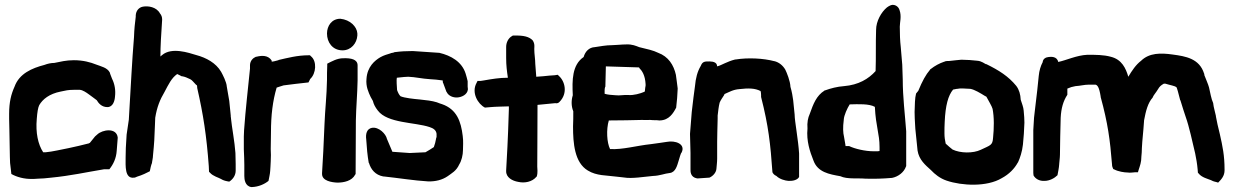

<svg xmlns="http://www.w3.org/2000/svg" viewBox="-20 -728 4998 778"><path d="M17 -246 18 -202 20 -92C20 -76 21 -60 24 -41L26 -23C47 -11 78 -2 110 -3H118L134 -4C149 -4 168 -6 186 -8C268 -16 328 -30 401 -42H423C439 -62 451 -86 453 -118L457 -169V-171C452 -212 395 -203 374 -183L365 -175L344 -149C343 -149 343 -149 340 -147C310 -139 286 -134 259 -128C232 -123 191 -113 165 -111H155C134 -143 124 -190 129 -246C131 -273 134 -292 139 -302C153 -326 180 -348 226 -357C244 -361 257 -364 278 -364H304C315 -363 329 -354 341 -345C350 -338 362 -330 372 -322C379 -310 392 -294 415 -294C438 -294 445 -320 446 -337C449 -362 445 -387 434 -409C431 -418 426 -428 425 -434C415 -454 389 -459 371 -466C346 -476 317 -484 279 -484C248 -484 225 -478 200 -473C187 -473 173 -470 160 -465C110 -452 58 -430 39 -377C25 -346 17 -314 17 -267Z M489 -89C489 -56 485 -4 522 -8C527 -8 531 -10 535 -12C558 -19 573 -27 587 -34C589 -44 592 -59 596 -68V-70C596 -73 600 -88 600 -99C605 -149 606 -167 608 -225L609 -251C616 -294 628 -324 647 -356C663 -386 675 -412 698 -428C704 -426 711 -421 716 -419H718C730 -417 738 -413 751 -407C759 -403 763 -396 774 -385L778 -382C778 -381 779 -379 779 -375V-372C804 -263 817 -177 826 -55L827 -32L831 -28C843 -14 867 -8 875 -3C886 4 897 6 909 8C924 -2 935 -17 935 -37V-63L934 -108C931 -153 919 -215 916 -248V-250C915 -253 915 -256 915 -259V-260L909 -319L899 -377C898 -396 882 -426 876 -437C855 -473 816 -494 775 -505C745 -514 676 -538 637 -505C634 -502 634 -503 630 -499C630 -540 633 -589 637 -648V-649C637 -659 634 -667 628 -674C614 -700 580 -705 559 -701C543 -698 531 -685 530 -665V-660C527 -637 524 -610 523 -578C515 -481 510 -377 504 -278L502 -243C499 -222 496 -201 493 -182V-181C490 -142 489 -111 489 -89Z M968 -123C969 -99 970 -78 970 -60V-15C970 -1 973 26 998 30H1001C1028 29 1052 18 1068 5C1070 -7 1074 -21 1075 -37V-38C1075 -44 1077 -62 1077 -74C1078 -92 1078 -108 1077 -124C1078 -148 1077 -166 1078 -192C1078 -261 1085 -319 1101 -373C1108 -375 1118 -379 1129 -382C1156 -386 1196 -390 1230 -394L1237 -408C1261 -430 1265 -480 1240 -500L1236 -504H1230C1185 -504 1144 -493 1109 -485L1108 -484C1094 -480 1084 -478 1081 -478V-481L1080 -484C1066 -504 1042 -504 1019 -498H1017C1005 -493 994 -482 993 -465V-450C985 -369 975 -285 969 -200L968 -175Z M1285 -23C1285 5 1324 11 1347 12C1374 12 1406 5 1419 -20L1421 -23V-27C1421 -92 1422 -165 1422 -240C1423 -294 1428 -346 1429 -402V-463C1429 -488 1402 -493 1371 -492C1346 -492 1324 -479 1306 -470V-462C1305 -443 1305 -423 1305 -404C1304 -341 1297 -281 1295 -227C1292 -143 1288 -78 1285 -27ZM1305 -592C1305 -557 1327 -524 1368 -524C1403 -524 1426 -553 1428 -584V-593C1426 -620 1399 -648 1359 -652C1324 -652 1305 -623 1305 -592Z M1464 -163C1466 -129 1469 -98 1474 -69V-68H1475C1483 -41 1501 -19 1533 -13H1535C1592 -7 1660 4 1714 7C1745 8 1772 1 1794 -14C1810 -26 1829 -35 1841 -62C1850 -76 1856 -100 1856 -120C1856 -135 1858 -155 1855 -177C1848 -236 1831 -285 1771 -306C1765 -308 1758 -310 1754 -312H1753L1752 -313C1729 -320 1708 -322 1680 -325C1657 -327 1619 -331 1603 -338C1597 -344 1593 -352 1589 -363C1588 -376 1586 -405 1588 -413C1595 -414 1607 -415 1617 -416C1622 -416 1631 -417 1634 -417C1663 -416 1689 -409 1724 -407C1738 -406 1756 -405 1774 -402C1774 -401 1774 -396 1775 -392L1776 -391L1789 -356L1790 -355C1797 -340 1815 -332 1833 -333C1850 -334 1874 -344 1876 -366V-367C1876 -369 1876 -370 1875 -377V-399C1873 -409 1870 -418 1867 -429C1852 -478 1807 -503 1760 -514H1759L1655 -521H1646C1626 -521 1605 -520 1582 -517H1580C1576 -515 1572 -514 1565 -513H1564L1563 -512C1550 -508 1535 -504 1521 -496C1499 -483 1468 -458 1465 -408C1462 -378 1473 -354 1482 -335L1491 -319C1494 -306 1500 -294 1511 -280C1550 -228 1662 -233 1721 -213C1736 -208 1747 -201 1749 -186V-173L1747 -167V-166C1743 -147 1744 -150 1738 -132C1728 -125 1716 -118 1704 -111L1640 -108L1570 -113L1548 -165C1544 -185 1515 -215 1487 -210C1466 -206 1461 -185 1464 -163Z M1911 -392C1889 -352 1917 -306 1945 -292L1968 -294C1989 -296 2017 -296 2042 -297V-287C2038 -149 2034 -96 2031 -38V-35C2030 -9 2056 5 2080 9C2106 15 2136 9 2153 -11L2155 -13C2160 -29 2157 -45 2157 -53C2157 -118 2158 -174 2158 -290V-303C2182 -305 2208 -308 2230 -310C2233 -310 2239 -307 2247 -315C2282 -350 2269 -399 2245 -420L2240 -425C2235 -424 2222 -422 2212 -422H2210C2190 -420 2173 -418 2153 -417C2152 -435 2150 -451 2149 -469C2149 -487 2145 -510 2145 -527V-532C2145 -537 2148 -551 2138 -565C2124 -579 2103 -585 2062 -584H2058L2055 -582C2040 -574 2031 -556 2031 -538V-493C2031 -463 2034 -440 2038 -413C2004 -413 1974 -408 1940 -402L1927 -400H1915Z M2301 -342C2295 -323 2294 -299 2303 -277C2303 -257 2303 -235 2302 -216V-215C2302 -148 2308 -69 2362 -37C2398 -15 2436 -18 2480 -12L2507 -9C2541 -3 2590 -12 2626 -15C2655 -16 2673 -25 2694 -27C2718 -30 2724 -58 2730 -77C2734 -89 2738 -107 2742 -110C2759 -145 2716 -160 2681 -153C2666 -150 2643 -148 2618 -144C2560 -138 2503 -121 2452 -124C2439 -150 2436 -203 2447 -240H2456C2484 -240 2551 -241 2581 -242C2591 -242 2602 -241 2615 -242C2622 -241 2630 -241 2635 -241C2639 -241 2644 -241 2651 -240H2654C2691 -241 2708 -269 2720 -292V-293C2723 -318 2725 -342 2726 -368V-370C2724 -389 2721 -406 2719 -423V-424C2710 -465 2688 -499 2647 -514C2627 -524 2603 -529 2570 -537C2557 -542 2542 -549 2518 -548C2499 -548 2475 -545 2461 -545C2435 -545 2411 -540 2390 -537C2367 -536 2351 -519 2345 -497C2298 -465 2298 -403 2301 -342ZM2430 -348C2430 -355 2429 -371 2433 -377L2435 -459L2564 -455H2570V-453C2582 -441 2594 -423 2596 -387V-381C2595 -377 2594 -369 2593 -358L2591 -356C2575 -349 2547 -341 2526 -343C2504 -344 2492 -340 2475 -342C2459 -343 2443 -344 2430 -348Z M2776 -184C2777 -158 2777 -136 2778 -108V-43C2778 -35 2776 -10 2805 -5H2807L2851 -8H2854C2869 -14 2882 -29 2883 -44C2883 -48 2886 -70 2886 -85V-153C2886 -178 2887 -202 2888 -248V-260C2890 -277 2892 -296 2896 -312C2900 -322 2908 -333 2915 -344V-346L2916 -347C2935 -355 2950 -365 2977 -367C3012 -371 3039 -371 3062 -359C3063 -356 3064 -349 3064 -342V-335C3094 -218 3102 -144 3110 -30C3113 -24 3117 -19 3126 -15C3139 -2 3161 4 3175 5C3193 6 3212 1 3218 -11V-106C3215 -159 3200 -238 3200 -262V-263L3194 -322L3190 -347C3188 -357 3186 -366 3183 -376C3182 -400 3168 -434 3162 -446C3152 -463 3137 -475 3119 -480H3118C3073 -492 3011 -495 2961 -487H2959C2927 -479 2902 -463 2889 -460H2888C2887 -459 2887 -459 2886 -459C2886 -460 2885 -462 2885 -465C2880 -481 2855 -479 2846 -479C2829 -479 2824 -472 2819 -460C2806 -438 2799 -412 2796 -378L2790 -333L2783 -274C2781 -245 2778 -215 2776 -186Z M3252 -207C3247 -157 3262 -113 3276 -78C3293 -30 3340 -22 3385 -14C3413 -1 3454 -7 3487 -4H3488C3524 -3 3558 -4 3592 -7H3594C3620 -12 3643 -30 3651 -53L3652 -55V-196C3647 -265 3638 -334 3638 -406L3636 -466L3630 -537C3627 -563 3626 -591 3626 -620C3626 -637 3634 -662 3625 -687C3621 -702 3605 -712 3590 -707C3584 -705 3580 -702 3574 -698C3551 -679 3530 -642 3530 -607C3528 -552 3530 -495 3528 -440C3499 -408 3459 -384 3400 -379C3372 -377 3346 -370 3324 -362H3322L3321 -361C3288 -340 3276 -308 3261 -266C3254 -251 3250 -232 3252 -207ZM3399 -242V-243C3400 -261 3413 -289 3423 -305C3459 -306 3502 -308 3525 -295C3529 -214 3544 -187 3544 -132V-116C3542 -115 3534 -115 3521 -115C3485 -115 3444 -125 3421 -136H3406V-139L3400 -174C3396 -190 3395 -212 3399 -242Z M3686 -274C3686 -257 3687 -241 3688 -223L3689 -206L3696 -138C3697 -132 3697 -127 3698 -118C3704 -80 3730 -59 3752 -39C3768 -22 3789 -5 3816 4C3878 25 3979 30 4039 -6C4069 -22 4091 -45 4104 -69L4105 -70C4113 -87 4122 -114 4125 -142C4128 -171 4130 -200 4131 -231C4131 -244 4130 -260 4128 -280C4127 -294 4121 -308 4116 -324C4115 -345 4110 -364 4098 -380C4066 -419 4028 -443 3977 -468H3975C3971 -469 3958 -481 3939 -482C3921 -484 3897 -486 3877 -486H3875C3859 -484 3849 -484 3827 -481C3822 -481 3810 -481 3807 -478H3806C3786 -471 3769 -462 3751 -448L3749 -447V-446C3731 -425 3717 -399 3701 -360L3692 -349C3687 -330 3687 -305 3686 -274ZM3807 -187C3807 -203 3807 -218 3808 -234C3811 -301 3822 -341 3842 -365C3847 -366 3851 -367 3857 -368H3859C3870 -371 3892 -369 3912 -368C3929 -365 3952 -351 3973 -338H3974C3975 -337 3976 -337 3977 -336C3986 -319 3999 -298 4002 -287C4005 -272 4007 -251 4007 -229C4007 -208 4006 -189 4004 -170C4002 -139 3994 -140 3954 -121C3923 -106 3871 -107 3840 -122C3834 -126 3821 -138 3812 -146C3809 -159 3807 -173 3807 -187Z M4167 -27C4167 -26 4168 -18 4168 -17C4176 -3 4192 6 4212 5C4233 5 4253 -6 4265 -18C4267 -30 4271 -46 4272 -63V-64C4272 -68 4275 -89 4275 -101C4276 -169 4276 -178 4278 -251C4280 -289 4288 -318 4305 -344V-369C4316 -374 4326 -377 4338 -379C4357 -380 4374 -385 4392 -385H4419C4427 -383 4434 -375 4440 -337V-335C4469 -229 4478 -162 4486 -62C4486 -52 4489 -49 4491 -43L4496 -41C4511 -33 4536 -29 4549 -29C4560 -27 4574 -30 4580 -30H4591L4594 -40C4599 -56 4605 -70 4605 -94C4606 -105 4607 -115 4607 -128C4609 -167 4612 -182 4616 -241C4623 -278 4631 -311 4651 -333V-334C4656 -345 4663 -351 4672 -366C4679 -378 4684 -382 4696 -389H4702C4721 -383 4741 -380 4746 -375H4747C4749 -372 4755 -352 4762 -323V-322H4763C4771 -295 4779 -271 4785 -253C4798 -217 4812 -153 4823 -106C4827 -87 4831 -64 4833 -41L4834 -28L4837 -25C4849 -9 4875 -3 4887 2C4899 9 4906 8 4916 12C4929 -1 4942 -15 4942 -38V-41C4942 -98 4934 -135 4923 -184C4917 -208 4909 -242 4907 -256V-258C4903 -278 4898 -291 4896 -309V-310C4888 -327 4884 -353 4879 -374C4876 -386 4864 -413 4860 -424V-428L4859 -430C4840 -491 4784 -500 4732 -507C4683 -514 4637 -514 4604 -482C4582 -465 4567 -442 4552 -417C4542 -451 4526 -487 4481 -498C4452 -506 4420 -506 4386 -506C4342 -504 4299 -483 4268 -477C4263 -501 4237 -498 4229 -497C4218 -496 4206 -490 4205 -476C4197 -461 4191 -442 4189 -420L4183 -362L4177 -311C4175 -291 4172 -272 4170 -251L4167 -201Z"/></svg>

Font: Vapor
Style: ExBd
Weight: 800
Foundry: Cannot Into Space Fonts
Version: Version 0.179